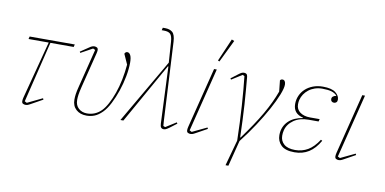

<svg xmlns="http://www.w3.org/2000/svg" viewBox="-85 -1006 2928 1462"><g transform="rotate(10 1379.0 -275.5)"><path d="M81 -506H430L425 -486H245L130 -14L147 -5L263 -61L268 -51L178 -1Q164 7 156 9.5Q148 12 139 12Q131 12 121 7.5Q111 3 111 -13Q111 -24 115 -40L232 -486H76Z M477 -459 538 -500Q553 -511 562.5 -514.5Q572 -518 581 -518Q589 -518 599 -513.5Q609 -509 609 -493Q609 -484 605 -468L537 -196Q527 -155 524 -133.5Q521 -112 521 -94Q521 -52 547 -28.5Q573 -5 612 -5Q676 -5 722 -51Q744 -73 765 -112Q786 -151 803.5 -200.5Q821 -250 832.5 -307.5Q844 -365 849 -424L814 -502Q816 -508 821 -513Q826 -518 835 -518Q850 -518 859.5 -499.5Q869 -481 869 -443Q869 -394 858 -335.5Q847 -277 828 -221Q809 -165 784.5 -117Q760 -69 732 -41Q702 -11 673 0.5Q644 12 612 12Q561 12 530.5 -16Q500 -44 500 -92Q500 -113 503 -135Q506 -157 516 -196L590 -492L573 -500L482 -450Z M1159 -494 1148 -654Q1145 -698 1130 -713Q1115 -728 1080 -728H1063L1068 -748H1086Q1122 -748 1143 -730Q1164 -712 1167 -658L1199 -50Q1201 -26 1202 -12L1217 -6L1298 -57L1304 -48L1250 -7Q1233 5 1225 8.5Q1217 12 1209 12Q1195 12 1188 3.5Q1181 -5 1180 -26L1161 -465H1157L895 0H872Z M1540 -49 1453 -1Q1439 7 1431 9.5Q1423 12 1414 12Q1406 12 1396 7.5Q1386 3 1386 -13Q1386 -24 1390 -40L1507 -506H1528L1405 -14L1422 -5L1535 -59ZM1601 -751 1621 -743 1537 -570 1525 -575Z M1775 0Q1772 -140 1763.5 -267.5Q1755 -395 1744 -493L1729 -500L1648 -449L1642 -458L1696 -499Q1710 -510 1719 -514Q1728 -518 1737 -518Q1749 -518 1756 -512.5Q1763 -507 1765 -492Q1769 -447 1773.5 -393Q1778 -339 1782 -279Q1786 -219 1788.5 -155.5Q1791 -92 1793 -28H1797Q1840 -87 1875.5 -140Q1911 -193 1939 -241.5Q1967 -290 1988 -334.5Q2009 -379 2025 -423L2016 -508Q2022 -518 2035 -518Q2046 -518 2052.5 -508.5Q2059 -499 2059 -482Q2059 -455 2038.5 -403Q2018 -351 1982 -285Q1946 -219 1897.5 -145Q1849 -71 1793 0L1742 200H1720Z M2283 -251Q2214 -251 2168.5 -219Q2123 -187 2111 -139Q2108 -127 2107 -117.5Q2106 -108 2106 -97Q2106 -56 2135 -31Q2164 -6 2221 -6Q2275 -6 2319.5 -32Q2364 -58 2402 -117L2413 -111Q2377 -48 2329.5 -18Q2282 12 2219 12Q2148 12 2116 -19Q2084 -50 2084 -97Q2084 -131 2095.5 -158Q2107 -185 2128 -205.5Q2149 -226 2177 -238.5Q2205 -251 2238 -256V-259Q2161 -277 2161 -352Q2161 -386 2174.5 -416.5Q2188 -447 2212.5 -469.5Q2237 -492 2271.5 -505Q2306 -518 2347 -518Q2415 -518 2445.5 -494Q2476 -470 2476 -440Q2476 -426 2468.5 -419Q2461 -412 2450 -412Q2439 -412 2432 -418.5Q2425 -425 2425 -436Q2425 -449 2434.5 -456.5Q2444 -464 2458 -466V-469Q2443 -486 2416.5 -494Q2390 -502 2345 -502Q2314 -502 2287.5 -493Q2261 -484 2240.5 -468Q2220 -452 2206.5 -431.5Q2193 -411 2187 -388Q2183 -372 2183 -353Q2183 -314 2213 -292Q2243 -270 2290 -270H2365L2360 -251Z M2686 -49 2599 -1Q2585 7 2577 9.5Q2569 12 2560 12Q2552 12 2542 7.5Q2532 3 2532 -13Q2532 -24 2536 -40L2653 -506H2674L2551 -14L2568 -5L2681 -59Z"/></g></svg>

Font: IBM Plex Serif Thin
Style: Italic
Weight: 100
Italic angle: -14°
Designer: Mike Abbink, Paul van der Laan, Pieter van Rosmalen
Foundry: Bold Monday
Version: Version 3.001